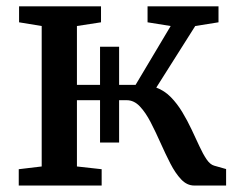

<svg xmlns="http://www.w3.org/2000/svg" viewBox="-20 -574 733 594"><path d="M38 0V-50.5L109 -59V-493.5L39 -505V-554.5H292.5V-505L218 -493.5V-311.5H399.5L508 -493.5L436.5 -505V-554.5H656V-505L584 -493.5L463.5 -303Q489 -293.5 508.8 -273.2Q528.5 -253 544.2 -226.8Q560 -200.5 572.8 -173.2Q585.5 -146 596.8 -121.8Q608 -97.5 619 -81.2Q630 -65 642.5 -61.5L679.5 -51V0H581Q558.5 0 540.5 -19Q522.5 -38 507 -68.2Q491.5 -98.5 476.5 -132.2Q461.5 -166 446 -196Q430.5 -226 412.5 -245Q394.5 -264 372 -264H218V-59L294.5 -50.5V0ZM289.5 -133V-429.5H348.5V-133Z"/></svg>

Font: Merriweather 20pt Medium
Style: Regular
Weight: 500
Version: Version 2.100